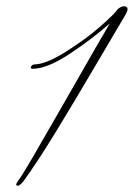

<svg xmlns="http://www.w3.org/2000/svg" viewBox="-20 -556 430 617"><path d="M85 -335Q79 -335 79 -339Q79 -342 82.5 -345.5Q86 -349 90 -349Q127 -349 192 -390Q257 -431 303.5 -472Q350 -513 357 -525Q364 -533 377 -536Q390 -536 390 -526Q390 -522 384 -510Q360 -470 289 -349Q218 -228 159 -131.5Q100 -35 55 27Q44 40 38 41Q32 41 32 37Q32 34 38 25Q44 16 46 14Q60 -5 186.5 -226.5Q313 -448 333 -481Q279 -433 205.5 -384Q132 -335 85 -335Z"/></svg>

Font: Herr Von Muellerhoff
Style: Regular
Weight: 400
Designer: Alejandro Paul
Foundry: Alejandro Paul
Version: Version 1.000